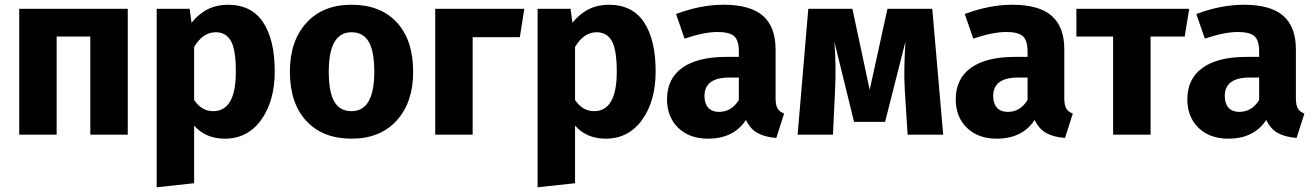

<svg xmlns="http://www.w3.org/2000/svg" viewBox="-20 -568 5551 810"><path d="M361 0V-414H219V0H61V-531H519V0Z M941 -548Q1041 -548 1090 -474Q1139 -400 1139 -267Q1139 -142 1082 -62.5Q1025 17 928 17Q848 17 799 -38V205L641 222V-531H780L788 -472Q849 -548 941 -548ZM879 -99Q975 -99 975 -265Q975 -359 954 -395.5Q933 -432 890 -432Q836 -432 799 -370V-146Q831 -99 879 -99Z M1463 -548Q1585 -548 1654 -473.5Q1723 -399 1723 -265Q1723 -136 1653.5 -59.5Q1584 17 1463 17Q1342 17 1272.5 -57.5Q1203 -132 1203 -266Q1203 -395 1272.5 -471.5Q1342 -548 1463 -548ZM1463 -432Q1367 -432 1367 -266Q1367 -179 1390.5 -139Q1414 -99 1463 -99Q1559 -99 1559 -265Q1559 -352 1535.5 -392Q1512 -432 1463 -432Z M1974 0H1816V-531H2192L2173 -411H1974Z M2548 -548Q2648 -548 2697 -474Q2746 -400 2746 -267Q2746 -142 2689 -62.5Q2632 17 2535 17Q2455 17 2406 -38V205L2248 222V-531H2387L2395 -472Q2456 -548 2548 -548ZM2486 -99Q2582 -99 2582 -265Q2582 -359 2561 -395.5Q2540 -432 2497 -432Q2443 -432 2406 -370V-146Q2438 -99 2486 -99Z M3252 -154Q3252 -124 3260.5 -110Q3269 -96 3288 -89L3255 14Q3206 10 3175.5 -7Q3145 -24 3127 -62Q3075 17 2967 17Q2888 17 2841 -29Q2794 -75 2794 -149Q2794 -236 2858.5 -282Q2923 -328 3043 -328H3097V-351Q3097 -398 3077 -415.5Q3057 -433 3007 -433Q2950 -433 2868 -405L2832 -509Q2937 -548 3032 -548Q3146 -548 3199 -501Q3252 -454 3252 -360ZM3013 -96Q3066 -96 3097 -146V-241H3058Q2952 -241 2952 -163Q2952 -131 2968 -113.5Q2984 -96 3013 -96Z M3913 -531 3959 0H3809L3797 -190Q3792 -271 3800 -393L3714 -54H3583L3500 -392Q3508 -299 3503 -190L3494 0H3345L3390 -531H3576L3649 -189L3724 -531Z M4470 -154Q4470 -124 4478.5 -110Q4487 -96 4506 -89L4473 14Q4424 10 4393.5 -7Q4363 -24 4345 -62Q4293 17 4185 17Q4106 17 4059 -29Q4012 -75 4012 -149Q4012 -236 4076.5 -282Q4141 -328 4261 -328H4315V-351Q4315 -398 4295 -415.5Q4275 -433 4225 -433Q4168 -433 4086 -405L4050 -509Q4155 -548 4250 -548Q4364 -548 4417 -501Q4470 -454 4470 -360ZM4231 -96Q4284 -96 4315 -146V-241H4276Q4170 -241 4170 -163Q4170 -131 4186 -113.5Q4202 -96 4231 -96Z M4997 -531 4978 -414H4834V0H4676V-414H4521V-531Z M5447 -154Q5447 -124 5455.5 -110Q5464 -96 5483 -89L5450 14Q5401 10 5370.5 -7Q5340 -24 5322 -62Q5270 17 5162 17Q5083 17 5036 -29Q4989 -75 4989 -149Q4989 -236 5053.5 -282Q5118 -328 5238 -328H5292V-351Q5292 -398 5272 -415.5Q5252 -433 5202 -433Q5145 -433 5063 -405L5027 -509Q5132 -548 5227 -548Q5341 -548 5394 -501Q5447 -454 5447 -360ZM5208 -96Q5261 -96 5292 -146V-241H5253Q5147 -241 5147 -163Q5147 -131 5163 -113.5Q5179 -96 5208 -96Z"/></svg>

Font: Fira Sans
Style: Bold
Weight: 700
Designer: bBox Type GmbH & Carrois Corporate GbR & Edenspiekermann AG
Foundry: bBox Type GmbH & Carrois Corporate GbR & Edenspiekermann AG
Version: Version 4.301;PS 004.301;hotconv 1.0.88;makeotf.lib2.5.64775